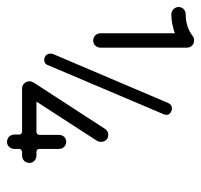

<svg xmlns="http://www.w3.org/2000/svg" viewBox="-33 -542 574 548"><g transform="rotate(90 254.0 -268.0)"><path d="M134 -132C133 -129 133 -127 133 -125C133 -117 137 -111 143 -109C146 -108 148 -107 150 -107C158 -107 164 -111 166 -118L306 -448C311 -460 305 -467 297 -470C295 -471 292 -472 290 -472C283 -472 277 -468 274 -461ZM382 -258C384 -262 385 -265 385 -269C385 -276 382 -283 376 -287C373 -289 369 -290 365 -290C358 -290 352 -287 348 -281L215 -76C213 -72 212 -69 212 -65C212 -53 222 -44 232 -44H356C361 -44 364 -40 364 -36V-22C364 -10 373 -1 385 -1C396 -1 405 -10 405 -22V-36C405 -40 409 -44 414 -44H424C436 -44 445 -53 445 -65C445 -76 436 -85 424 -85H414C409 -85 405 -88 405 -94V-150C405 -161 396 -170 385 -170C373 -170 365 -161 365 -150V-94C365 -88 361 -85 356 -85H270ZM116 -515C116 -526 107 -535 96 -535C90 -535 86 -534 83 -531C65 -517 43 -511 21 -511C9 -511 0 -502 0 -491C0 -479 10 -470 21 -470C40 -470 57 -474 75 -480V-268C75 -256 84 -247 96 -247C107 -247 116 -256 116 -268Z"/></g></svg>

Font: Fabada
Style: Regular
Weight: 400
Designer: deFharo
Foundry: deFharo.com
Version: Version 4.000 2011 initial release